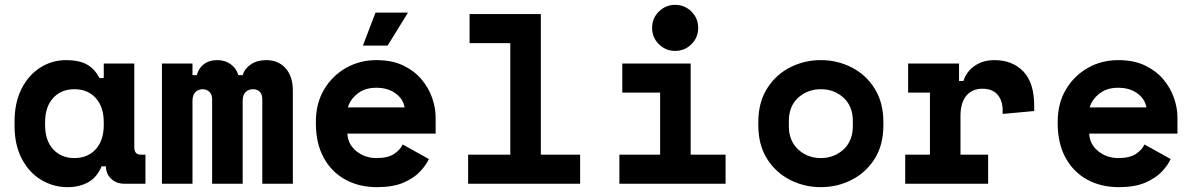

<svg xmlns="http://www.w3.org/2000/svg" viewBox="-20 -758 4936 792"><path d="M259 14Q200 14 150 -16Q100 -46 70 -103Q40 -160 40 -240V-256Q40 -335 69 -392Q98 -449 146.5 -479.5Q195 -510 253 -510Q306 -510 338.5 -492Q371 -474 390 -436H408V-496H534V-150Q534 -120 561 -120H580V0H494Q460 0 438.5 -20.5Q417 -41 417 -72H399Q380 -26 343.5 -6Q307 14 259 14ZM287 -106Q342 -106 375 -142.5Q408 -179 408 -242V-254Q408 -317 375 -353.5Q342 -390 287 -390Q232 -390 199 -353.5Q166 -317 166 -254V-242Q166 -179 199 -142.5Q232 -106 287 -106Z M648 0V-496H774V-448H792Q798 -475 820 -492.5Q842 -510 876 -510Q909 -510 932.5 -492.5Q956 -475 963 -448H981Q989 -475 1015 -492.5Q1041 -510 1078 -510Q1128 -510 1158 -476.5Q1188 -443 1188 -384V0H1062V-348Q1062 -369 1051.5 -379.5Q1041 -390 1024 -390Q1005 -390 993 -378Q981 -366 981 -342V0H855V-348Q855 -369 843.5 -379.5Q832 -390 816 -390Q798 -390 786 -378Q774 -366 774 -342V0Z M1535 14Q1461 14 1404 -17.5Q1347 -49 1315 -108Q1283 -167 1283 -250V-256Q1283 -332 1317 -389Q1351 -446 1407.5 -478Q1464 -510 1533 -510Q1597 -510 1643 -488Q1689 -466 1718.5 -431Q1748 -396 1762.5 -354.5Q1777 -313 1777 -274V-207H1413Q1415 -163 1450 -134.5Q1485 -106 1533 -106Q1580 -106 1605.5 -123Q1631 -140 1641 -162L1749 -102Q1738 -77 1712.5 -50Q1687 -23 1644 -4.5Q1601 14 1535 14ZM1415 -315H1649Q1643 -350 1611.5 -373Q1580 -396 1532 -396Q1485 -396 1454.5 -371.5Q1424 -347 1415 -315ZM1477 -570 1529 -706H1663L1579 -570Z M1911 0V-120H2085V-580H1917V-700H2211V-120H2373V0Z M2765 -548Q2726 -548 2698 -575.5Q2670 -603 2670 -643Q2670 -683 2698 -710.5Q2726 -738 2765 -738Q2804 -738 2832 -710.5Q2860 -683 2860 -643Q2860 -603 2832 -575.5Q2804 -548 2765 -548ZM2535 0V-120H2703V-376H2547V-496H2829V-120H2973V0Z M3366 14Q3298 14 3239 -16Q3180 -46 3144 -103Q3108 -160 3108 -242V-254Q3108 -335 3144 -392.5Q3180 -450 3239 -480Q3298 -510 3366 -510Q3434 -510 3493 -480Q3552 -450 3588 -392.5Q3624 -335 3624 -254V-242Q3624 -160 3588 -103Q3552 -46 3493 -16Q3434 14 3366 14ZM3366 -106Q3421 -106 3459.5 -141.5Q3498 -177 3498 -238V-258Q3498 -320 3459.5 -355Q3421 -390 3366 -390Q3311 -390 3272.5 -355Q3234 -320 3234 -258V-238Q3234 -177 3272.5 -141.5Q3311 -106 3366 -106Z M3714 0V-120H3816V-376H3726V-496H3936V-424H3954Q3968 -465 4002 -487.5Q4036 -510 4082 -510Q4156 -510 4201 -463.5Q4246 -417 4246 -322V-300L4116 -288V-302Q4116 -343 4095 -367.5Q4074 -392 4032 -392Q3990 -392 3966 -363Q3942 -334 3942 -280V-120H4056V0Z M4595 14Q4521 14 4464 -17.5Q4407 -49 4375 -108Q4343 -167 4343 -250V-256Q4343 -332 4377 -389Q4411 -446 4467.5 -478Q4524 -510 4593 -510Q4657 -510 4703 -488Q4749 -466 4778.5 -431Q4808 -396 4822.5 -354.5Q4837 -313 4837 -274V-207H4473Q4475 -163 4510 -134.5Q4545 -106 4593 -106Q4640 -106 4665.5 -123Q4691 -140 4701 -162L4809 -102Q4798 -77 4772.5 -50Q4747 -23 4704 -4.5Q4661 14 4595 14ZM4475 -315H4709Q4703 -350 4671.5 -373Q4640 -396 4592 -396Q4545 -396 4514.5 -371.5Q4484 -347 4475 -315Z"/></svg>

Font: Space Mono
Style: Bold
Weight: 700
Monospace: yes
Designer: Colophon Foundry + Benjamin Critton
Foundry: Colophon Foundry & Benjamin Critton
Version: Version 1.003; ttfautohint (v1.8.4.7-5d5b)